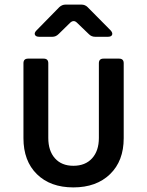

<svg xmlns="http://www.w3.org/2000/svg" viewBox="-20 -805 640 835"><path d="M299 10Q199 10 140.5 -47.5Q82 -105 82 -204V-530Q82 -550 102 -550H170Q190 -550 190 -530V-205Q190 -149 219 -116.5Q248 -84 299 -84Q351 -84 380.5 -116.5Q410 -149 410 -205V-530Q410 -550 430 -550H498Q518 -550 518 -530V-204Q518 -105 458.5 -47.5Q399 10 299 10ZM151 -645Q136 -645 132 -653.5Q128 -662 139 -673L238 -774Q250 -785 265 -785H334Q350 -785 361 -774L461 -673Q471 -662 467.5 -653.5Q464 -645 449 -645H394Q378 -645 367 -656L315 -706Q300 -721 284 -705L235 -657Q223 -645 208 -645Z"/></svg>

Font: Pitagon Sans Mono SemiBold
Style: Regular
Weight: 600
Monospace: yes
Designer: Travis Tran
Foundry: Pitagon
Version: Version 1.001; ttfautohint (v1.8.4.7-5d5b);gftools[0.9.26]